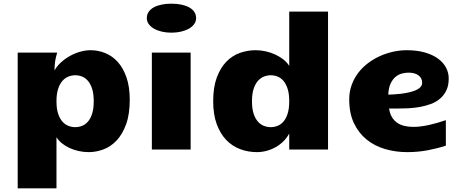

<svg xmlns="http://www.w3.org/2000/svg" viewBox="-20 -813 2513 1044"><path d="M76.2 -526.9H291Q282.7 -500.5 279.5 -477.8Q276.4 -455.1 276.4 -430.2Q290 -454.1 312 -474.1Q334 -494.1 360.4 -508.8Q386.7 -523.4 415.8 -531.7Q444.8 -540 472.7 -540Q513.7 -540 552.2 -524.4Q590.8 -508.8 620.4 -476.1Q649.9 -443.4 667.7 -392.3Q685.5 -341.3 685.5 -271Q685.5 -191.9 665.8 -137.5Q646 -83 614.3 -49.3Q582.5 -15.6 542.7 -0.7Q502.9 14.2 462.9 14.2Q434.1 14.2 407 8.1Q379.9 2 356.7 -9Q333.5 -20 315.4 -34.9Q297.4 -49.8 287.1 -67.4V210.9H76.2ZM287.1 -262.2Q287.1 -222.2 295.9 -195.3Q304.7 -168.5 319.1 -152.1Q333.5 -135.7 351.8 -128.7Q370.1 -121.6 389.2 -121.6Q408.2 -121.6 426.3 -128.7Q444.3 -135.7 458.5 -152.1Q472.7 -168.5 481.2 -195.6Q489.7 -222.7 489.7 -262.7Q489.7 -302.2 481.2 -329.3Q472.7 -356.4 458.5 -373Q444.3 -389.6 426.5 -396.7Q408.7 -403.8 389.6 -403.8Q370.6 -403.8 352.3 -396.7Q334 -389.6 319.3 -373Q304.7 -356.4 295.9 -329.3Q287.1 -302.2 287.1 -262.2Z M805.7 -526.9H1016.6V0H805.7ZM911.6 -635.3Q883.8 -635.3 859.4 -641.1Q835 -647 817.1 -657.2Q799.3 -667.5 788.8 -682.1Q778.3 -696.8 778.3 -714.4Q778.3 -733.9 788.6 -748.8Q798.8 -763.7 816.9 -773.4Q835 -783.2 859.4 -788.1Q883.8 -793 912.1 -793Q940.4 -793 965.1 -788.1Q989.7 -783.2 1007.8 -773.4Q1025.9 -763.7 1036.1 -748.8Q1046.4 -733.9 1046.4 -714.4Q1046.4 -696.8 1035.9 -682.1Q1025.4 -667.5 1007.3 -657.2Q989.3 -647 964.6 -641.1Q939.9 -635.3 911.6 -635.3Z M1377 14.2Q1329.1 14.2 1285.9 -2Q1242.7 -18.1 1210.2 -52Q1177.7 -85.9 1158.4 -138.2Q1139.2 -190.4 1139.2 -262.7Q1139.2 -338.9 1158.9 -391.8Q1178.7 -444.8 1210.9 -477.8Q1243.2 -510.7 1284.7 -525.4Q1326.2 -540 1370.1 -540Q1397.9 -540 1425.8 -533.7Q1453.6 -527.3 1478 -515.9Q1502.4 -504.4 1522 -488.8Q1541.5 -473.1 1552.7 -454.6V-750H1763.7V0H1552.7V-86.9Q1539.6 -63 1520.5 -44.2Q1501.5 -25.4 1478.3 -12.5Q1455.1 0.5 1429.2 7.3Q1403.3 14.2 1377 14.2ZM1350.1 -262.2Q1350.1 -222.2 1358.9 -195.3Q1367.7 -168.5 1382.1 -152.1Q1396.5 -135.7 1414.8 -128.7Q1433.1 -121.6 1452.1 -121.6Q1471.2 -121.6 1489.3 -128.7Q1507.3 -135.7 1521.5 -152.1Q1535.6 -168.5 1544.2 -195.6Q1552.7 -222.7 1552.7 -262.7Q1552.7 -302.2 1544.2 -329.3Q1535.6 -356.4 1521.5 -373Q1507.3 -389.6 1489.5 -396.7Q1471.7 -403.8 1452.6 -403.8Q1433.6 -403.8 1415.3 -396.7Q1397 -389.6 1382.3 -373Q1367.7 -356.4 1358.9 -329.3Q1350.1 -302.2 1350.1 -262.2Z M2404.3 -21Q2358.4 -5.9 2305.2 4.2Q2252 14.2 2194.3 14.2Q2131.3 14.2 2074.2 -2.4Q2017.1 -19 1973.6 -54.2Q1930.2 -89.4 1904.5 -143.3Q1878.9 -197.3 1878.9 -272Q1878.9 -314.5 1892.1 -350.8Q1905.3 -387.2 1928 -417Q1950.7 -446.8 1981.2 -469.7Q2011.7 -492.7 2046.6 -508.3Q2081.5 -523.9 2118.7 -532Q2155.8 -540 2191.4 -540Q2247.6 -540 2290.5 -527.6Q2333.5 -515.1 2362.1 -494.1Q2390.6 -473.1 2405.3 -445.3Q2419.9 -417.5 2419.9 -386.2Q2419.9 -348.1 2407 -321.3Q2394 -294.4 2372.3 -276.1Q2350.6 -257.8 2322 -247.3Q2293.5 -236.8 2261.7 -231.2Q2230 -225.6 2197 -224.1Q2164.1 -222.7 2134.3 -222.7Q2124 -222.7 2114.5 -222.9Q2105 -223.1 2095.7 -223.1Q2099.6 -195.3 2111.1 -176.3Q2122.6 -157.2 2139.9 -145.3Q2157.2 -133.3 2179.9 -128.2Q2202.6 -123 2228.5 -123Q2248 -123 2270.3 -126Q2292.5 -128.9 2315.2 -134Q2337.9 -139.2 2360.6 -145.8Q2383.3 -152.3 2404.3 -159.7ZM2091.3 -298.3Q2103 -298.8 2121.3 -299.8Q2139.6 -300.8 2160.2 -303.2Q2180.7 -305.7 2201.2 -310.1Q2221.7 -314.5 2238.3 -321.3Q2254.9 -328.1 2265.1 -338.4Q2275.4 -348.6 2275.4 -363.3Q2275.4 -388.2 2255.6 -403.1Q2235.8 -418 2200.7 -418Q2184.6 -418 2166 -413.3Q2147.5 -408.7 2131.3 -395.5Q2115.2 -382.3 2104 -358.9Q2092.8 -335.4 2091.3 -298.3Z"/></svg>

Font: Candal
Style: Regular
Weight: 400
Designer: vernon adams
Foundry: vernon adams
Version: Version 1.000